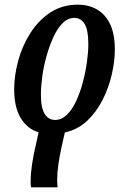

<svg xmlns="http://www.w3.org/2000/svg" viewBox="-20 -566 533 826"><path d="M114 240Q112 234 112 226.5Q112 219 112 212Q112 180 118 140Q124 100 134 58L146 3Q98 -11 69.5 -57.5Q41 -104 41 -182Q41 -240 58 -303.5Q75 -367 109.5 -422Q144 -477 195.5 -511.5Q247 -546 316 -546Q360 -546 396 -526Q432 -506 453 -463.5Q474 -421 474 -353Q474 -303 461 -246Q448 -189 421.5 -136.5Q395 -84 354.5 -46Q314 -8 259 4L244 70Q236 108 231 142Q226 176 226 208Q226 217 226.5 225.5Q227 234 228 240ZM217 -50Q245 -50 268 -72.5Q291 -95 308 -132Q325 -169 336.5 -212.5Q348 -256 354 -299Q360 -342 360 -377Q360 -437 344 -463Q328 -489 300 -489Q272 -489 249.5 -466.5Q227 -444 210 -407Q193 -370 180.5 -326Q168 -282 162 -238Q156 -194 156 -159Q156 -101 172.5 -75.5Q189 -50 217 -50Z"/></svg>

Font: Noto Serif ExtraCondensed SemiBold
Style: Italic
Weight: 600
Width: 2
Italic angle: -12°
Designer: Monotype Design Team
Foundry: Monotype Imaging Inc.
Version: Version 2.013